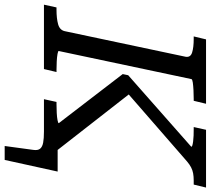

<svg xmlns="http://www.w3.org/2000/svg" viewBox="-80 -690 922 841"><g transform="rotate(90 381.5 -269.0)"><path d="M527 0 538 -60H712L661 172H600L617 47Q620 27 612 17Q604 7 585.5 3.5Q567 0 537 0ZM-19 0 -7 -55H4Q41 -55 66.5 -62Q92 -69 97 -91L209 -620Q213 -642 190.5 -649Q168 -656 131 -656H120L133 -710H415L402 -656H393Q376 -656 356 -655Q336 -654 322 -652Q308 -650 307 -646L184 -65Q183 -62 196.5 -59.5Q210 -57 229.5 -56Q249 -55 267 -55H276L263 0ZM395 0 407 -55H416Q436 -55 455 -56Q474 -57 487 -59.5Q500 -62 500 -65L285 -345L290 -369L603 -645Q604 -648 597.5 -650Q591 -652 579.5 -653.5Q568 -655 554.5 -655.5Q541 -656 526 -656H517L529 -710H782L769 -656H751Q734 -656 720 -653.5Q706 -651 693.5 -644.5Q681 -638 668 -627L352 -352V-400L629 -45L619 0Z"/></g></svg>

Font: Roboto Serif
Style: Italic
Weight: 400
Italic angle: -10°
Designer: Greg Gazdowicz
Foundry: Commercial Type
Version: Version 1.008